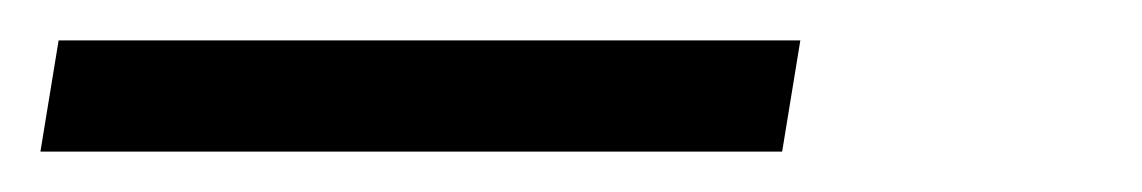

<svg xmlns="http://www.w3.org/2000/svg" viewBox="-45 140 565 95"><path d="M-25 215 -16 160H351L342 215Z"/></svg>

Font: Iosevka SS04 Light
Style: Italic
Weight: 300
Italic angle: -9°
Monospace: yes
Designer: Belleve Invis
Foundry: Belleve Invis
Version: Version 19.0.0; ttfautohint (v1.8.4)